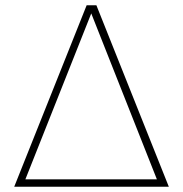

<svg xmlns="http://www.w3.org/2000/svg" viewBox="-20 -709 695 729"><path d="M586 -2 317 -682H336L66 -2L50 -28H601ZM34 0 309 -689H346L621 0Z"/></svg>

Font: Roundo Variable
Style: Regular
Weight: 200
Designer: Shiva Nallaperumal
Foundry: Indian Type Foundry
Version: Version 2.000